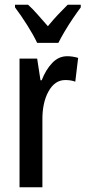

<svg xmlns="http://www.w3.org/2000/svg" viewBox="-20 -786 359 806"><path d="M262 -550Q285 -550 308 -543L296 -443Q279 -450 254 -450Q210 -450 183.5 -402Q157 -354 158 -280V0H62V-540H136L150 -449H155Q172 -493 199 -521.5Q226 -550 262 -550ZM136 -606Q121 -638 94.5 -680Q68 -722 43 -755V-766H98Q116 -750 137.5 -725.5Q159 -701 181 -676Q205 -705 222.5 -723.5Q240 -742 264 -766H319V-755Q304 -735 286 -708.5Q268 -682 252 -655Q236 -628 225 -606Z"/></svg>

Font: Noto Sans Lao UI ExtCond Med
Style: Regular
Weight: 500
Width: 2
Designer: Monotype Design Team
Foundry: Monotype Imaging Inc.
Version: Version 2.000; ttfautohint (v1.8.4.7-5d5b)